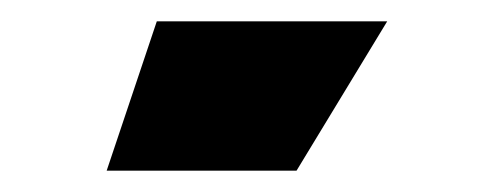

<svg xmlns="http://www.w3.org/2000/svg" viewBox="-20 32 464 180"><path d="M80 192 127 52H343L258 192Z"/></svg>

Font: REM ExtraBold
Style: Regular
Weight: 800
Designer: Octavio Pardo
Foundry: Ashler Design
Version: Version 1.005;gftools[0.9.28]